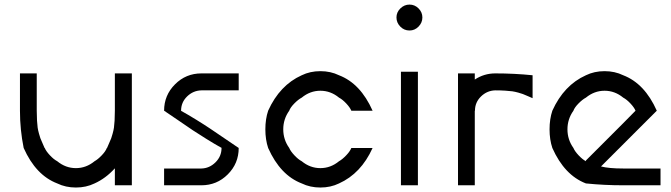

<svg xmlns="http://www.w3.org/2000/svg" viewBox="-20 -828 3000 858"><path d="M569.2 -500V0H493.3V-75.8Q452.5 -30.8 402.5 -8.3Q365 10 319.2 10Q273.3 10 235.8 -8.3Q140 -45 85.8 -166.7Q69.2 -248.3 69.2 -333.3V-500H144.2V-333.3Q144.2 -309.2 145.4 -289.2Q146.7 -269.2 148.3 -257.5Q150 -245.8 154.2 -230.8Q158.3 -215.8 160.4 -210.4Q162.5 -205 169.6 -188.8Q176.7 -172.5 179.2 -166.7H180Q185.8 -152.5 202.9 -134.2Q220 -115.8 235.8 -107.5Q273.3 -76.7 319.2 -76.7Q365 -76.7 402.5 -107.5Q417.5 -115.8 434.6 -133.8Q451.7 -151.7 457.5 -166.7H458.3Q460.8 -172.5 467.9 -188.8Q475 -205 477.1 -210.4Q479.2 -215.8 483.3 -230.8Q487.5 -245.8 489.2 -257.5Q490.8 -269.2 492.1 -289.2Q493.3 -309.2 493.3 -333.3V-500Z M880 -75Q915.8 -75.8 942.9 -102.5Q970 -129.2 970 -166.7H970.8Q939.2 -184.2 902.5 -207.1Q865.8 -230 841.2 -246.2Q816.7 -262.5 774.6 -291.7Q732.5 -320.8 713.3 -333.3Q713.3 -402.5 762.1 -451.2Q810.8 -500 880 -500H1046.7V-424.2H880Q843.3 -423.3 816.2 -397.1Q789.2 -370.8 789.2 -333.3H788.3Q820 -315.8 857.1 -292.9Q894.2 -270 918.3 -253.8Q942.5 -237.5 985.4 -208.3Q1028.3 -179.2 1046.7 -166.7Q1046.7 -97.5 997.9 -48.8Q949.2 0 880 0H713.3V-75Z M1495 -8.3Q1457.5 10 1411.7 10Q1365.8 10 1328.3 -8.3Q1232.5 -45 1178.3 -166.7Q1165.8 -204.2 1165.8 -250Q1165.8 -295.8 1178.3 -333.3Q1230 -447.5 1328.3 -491.7Q1365.8 -510 1411.7 -510Q1457.5 -510 1495 -491.7Q1590.8 -455 1645 -333.3H1550Q1544.2 -347.5 1527.5 -365.4Q1510.8 -383.3 1495 -391.7Q1457.5 -422.5 1411.7 -422.5Q1365.8 -422.5 1328.3 -391.7Q1312.5 -383.3 1295 -365.4Q1277.5 -347.5 1272.5 -333.3Q1245.8 -295.8 1245.8 -250Q1245.8 -204.2 1272.5 -166.7Q1278.3 -152.5 1295.4 -134.2Q1312.5 -115.8 1328.3 -107.5Q1365.8 -76.7 1411.7 -76.7Q1457.5 -76.7 1495 -107.5Q1510 -115.8 1527.1 -133.8Q1544.2 -151.7 1550 -166.7H1645Q1593.3 -52.5 1495 -8.3Z M1810 -691.7Q1785.8 -691.7 1768.8 -709.2Q1751.7 -726.7 1751.7 -750Q1751.7 -773.3 1769.2 -790.4Q1786.7 -807.5 1810 -807.5Q1833.3 -807.5 1850.4 -790.4Q1867.5 -773.3 1867.5 -750Q1867.5 -726.7 1850.4 -709.2Q1833.3 -691.7 1810 -691.7ZM1847.5 -507.5V0H1771.7V-507.5Z M2193.3 -500Q2278.3 -500 2360 -491.7V-389.2Q2354.2 -391.7 2337.9 -398.8Q2321.7 -405.8 2316.2 -407.9Q2310.8 -410 2295.8 -414.2Q2280.8 -418.3 2269.2 -420Q2257.5 -421.7 2237.5 -422.9Q2217.5 -424.2 2193.3 -424.2Q2156.7 -423.3 2129.6 -397.1Q2102.5 -370.8 2102.5 -333.3H2101.7V0H2026.7V-500H2101.7V-472.5Q2143.3 -500 2193.3 -500Z M2765 0Q2680 0 2598.3 -8.3Q2502.5 -45 2448.3 -166.7Q2435.8 -204.2 2435.8 -250Q2435.8 -295.8 2448.3 -333.3Q2500 -447.5 2598.3 -491.7Q2635.8 -510 2681.7 -510Q2727.5 -510 2765 -491.7Q2860.8 -455 2915 -333.3L2665.8 -84.2Q2700.8 -75 2765 -75H2931.7V0ZM2598.3 -107.5V-110.8Q2628.3 -140.8 2765 -277.5L2820 -333.3Q2814.2 -347.5 2797.5 -365.4Q2780.8 -383.3 2765 -391.7Q2727.5 -422.5 2681.7 -422.5Q2635.8 -422.5 2598.3 -391.7Q2582.5 -383.3 2565 -365.4Q2547.5 -347.5 2542.5 -333.3Q2515.8 -295.8 2515.8 -250Q2515.8 -204.2 2542.5 -166.7Q2548.3 -152.5 2565.4 -134.2Q2582.5 -115.8 2598.3 -107.5Z"/></svg>

Font: 0xA000
Style: Regular
Weight: 400
Version: Version 0.1